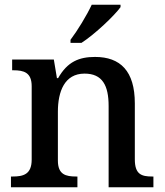

<svg xmlns="http://www.w3.org/2000/svg" viewBox="-20 -786 691 806"><path d="M276 -619V-606H322C378 -642 461 -721 486 -756V-766H365C344 -721 305 -657 276 -619ZM26 0H305V-45H300C256 -45 223 -53 223 -112V-317C223 -402 251 -477 335 -477C410 -477 436 -427 436 -341V0H624V-45H619C574 -45 546 -54 546 -117V-352C546 -488 485 -547 379 -547C312 -547 263 -527 224 -458H219L206 -536H31V-491H36C80 -491 113 -482 113 -424V-116C113 -54 78 -45 33 -45H26Z"/></svg>

Font: Noto Serif Georgian Medium
Style: Regular
Weight: 500
Designer: Monotype Design Team, Akaki Razmadze
Foundry: Google LLC
Version: Version 2.003